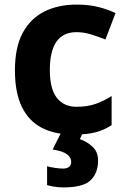

<svg xmlns="http://www.w3.org/2000/svg" viewBox="-20 -576 554 836"><path d="M300 10Q219 10 162 -19.5Q105 -49 75 -111Q45 -173 45 -270Q45 -370 79 -433Q113 -496 173.5 -526Q234 -556 313 -556Q369 -556 410.5 -545Q452 -534 483 -519L439 -404Q404 -418 373.5 -427Q343 -436 313 -436Q197 -436 197 -271Q197 -189 227.5 -150Q258 -111 313 -111Q360 -111 396 -123.5Q432 -136 466 -158V-31Q432 -9 394.5 0.5Q357 10 300 10ZM407 122Q407 178 374.5 209Q342 240 256 240Q234 240 216.5 237Q199 234 185 230V148Q199 152 219.5 155Q240 158 255 158Q269 158 279.5 151.5Q290 145 290 128Q290 110 272 96Q254 82 209 75L247 0H341L328 30Q358 40 382.5 62.5Q407 85 407 122Z"/></svg>

Font: Noto Sans Tai Tham
Style: Regular
Weight: 400
Designer: Monotype Design Team 2013. Revised by David WIlliams 2020
Foundry: Monotype Imaging Inc.
Version: Version 2.002